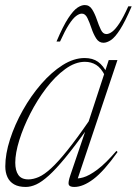

<svg xmlns="http://www.w3.org/2000/svg" viewBox="-20 -731 542 761"><path d="M259.5 -38.5 321.5 -221H326.5Q276 -151 238.8 -105.8Q201.5 -60.5 173.5 -35.2Q145.5 -10 123.8 0Q102 10 82 10Q54 10 36 -0.2Q18 -10.5 9.5 -29Q1 -47.5 1 -71.5Q1 -121 19.8 -179Q38.5 -237 70.5 -294Q102.5 -351 143.2 -398Q184 -445 228.2 -473Q272.5 -501 315.5 -501Q347.5 -501 368.5 -486Q389.5 -471 405 -440L396 -431Q381 -461.5 361.2 -473.8Q341.5 -486 316.5 -486Q278 -486 238.5 -457.2Q199 -428.5 163.5 -382Q128 -335.5 100.2 -281.2Q72.5 -227 56.5 -175.5Q40.5 -124 40.5 -86.5Q40.5 -55 52.8 -37.5Q65 -20 92.5 -20Q112 -20 133.8 -29.5Q155.5 -39 182.5 -63.8Q209.5 -88.5 246 -133.8Q282.5 -179 331.5 -250L395.5 -445.5L411 -493H445.5L282 -5L268.5 -25Q285.5 -21 309.5 -27.8Q333.5 -34.5 366.2 -59Q399 -83.5 441.5 -133L446 -128.5Q391.5 -52 350.2 -21Q309 10 274.5 10Q256 10 252.5 1Q249 -8 259.5 -38.5ZM502 -706Q476 -645.5 456 -614.2Q436 -583 419.8 -572.2Q403.5 -561.5 390 -561.5Q372 -561.5 361 -579Q350 -596.5 342.5 -619.2Q335 -642 326.5 -659.5Q318 -677 304.5 -677Q294 -677 281.2 -667.2Q268.5 -657.5 253 -633.5Q237.5 -609.5 218 -566.5H204Q230 -628 250.5 -659Q271 -690 286.8 -700.5Q302.5 -711 316 -711Q334.5 -711 345.2 -693.8Q356 -676.5 363.8 -653.5Q371.5 -630.5 379.8 -613.2Q388 -596 401.5 -596Q412.5 -596 425.2 -605.8Q438 -615.5 453.8 -639.5Q469.5 -663.5 488.5 -706Z"/></svg>

Font: Newsreader 60pt ExtraLight
Style: Italic
Weight: 250
Italic angle: -17°
Designer: Hugues Gentile
Foundry: Production Type
Version: Version 1.003